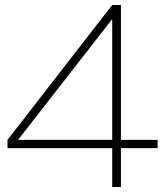

<svg xmlns="http://www.w3.org/2000/svg" viewBox="-20 -750 663 770"><path d="M430 0V-156H10V-189L430 -730H465V-189H612V-156H465V0ZM54 -189H430V-671H428L54 -191Z"/></svg>

Font: M PLUS 2 ExtraLight
Style: Regular
Weight: 250
Designer: Coji Morishita
Foundry: UNDERFOREST DESIGN
Version: Version 1.001